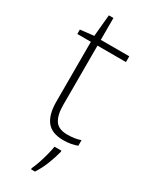

<svg xmlns="http://www.w3.org/2000/svg" viewBox="-225 -709 779 981"><g transform="rotate(30 164.0 -219.0)"><path d="M223 -25Q246 -25 265.5 -28Q285 -31 301 -37V-4Q285 2 265 6Q245 10 220 10Q151 10 121 -29Q91 -68 91 -143V-496H11V-522L91 -531L103 -659H130V-530H298V-496H130V-146Q130 -87 150.5 -56Q171 -25 223 -25ZM239 68Q230 104 214 145Q198 186 175 221H152V214Q160 198 169.5 170.5Q179 143 187 112.5Q195 82 198 61H239Z"/></g></svg>

Font: Noto Sans Lao UI ExtLt
Style: Regular
Weight: 200
Designer: Monotype Design Team
Foundry: Monotype Imaging Inc.
Version: Version 2.000; ttfautohint (v1.8.4.7-5d5b)